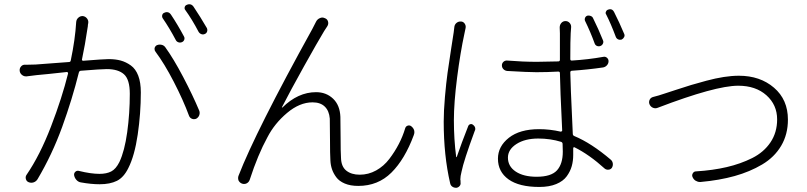

<svg xmlns="http://www.w3.org/2000/svg" viewBox="-20 -849 3791 902"><path d="M952.1 -716.8Q954.1 -711.9 954.1 -707Q954.1 -704.1 953.1 -701.2Q950.2 -692.4 942.4 -689.5Q934.6 -685.5 926.3 -688.5Q918 -691.4 913.1 -699.2Q881.8 -758.8 850.6 -801.8Q845.7 -807.6 847.7 -815.4Q849.6 -823.2 857.4 -826.2Q863.3 -829.1 869.1 -829.1Q880.9 -829.1 888.7 -818.4Q920.9 -770.5 952.1 -716.8ZM843.8 -678.7Q848.6 -670.9 845.7 -662.6Q842.8 -654.3 834.5 -650.9Q826.2 -647.5 817.9 -650.4Q809.6 -653.3 805.7 -661.1Q776.4 -716.8 744.1 -763.7Q740.2 -770.5 742.2 -778.3Q744.1 -786.1 752 -789.1Q757.8 -792 763.7 -792Q775.4 -792 783.2 -780.3Q814.5 -733.4 843.8 -678.7ZM337.9 -745.1Q338.9 -757.8 347.7 -765.6Q356.4 -773.4 366.2 -773.4Q368.2 -773.4 370.1 -773.4Q381.8 -771.5 389.2 -761.7Q396.5 -752 394.5 -740.2Q392.6 -732.4 392.6 -725.6Q378.9 -633.8 365.2 -570.3Q364.3 -567.4 366.2 -565.4Q368.2 -563.5 370.1 -563.5Q468.8 -571.3 490.2 -571.3Q522.5 -571.3 547.4 -564.5Q572.3 -557.6 594.7 -541.5Q617.2 -525.4 629.4 -493.7Q641.6 -461.9 641.6 -415Q641.6 -316.4 627 -216.8Q612.3 -117.2 583 -59.6Q561.5 -15.6 529.3 0.5Q497.1 16.6 448.2 16.6Q408.2 16.6 359.4 7.8Q347.7 5.9 338.9 -3.9Q330.1 -13.7 328.1 -26.4Q327.1 -36.1 334.5 -42.5Q341.8 -48.8 351.6 -45.9Q407.2 -32.2 447.3 -32.2Q480.5 -32.2 502.4 -43.5Q524.4 -54.7 541 -87.9Q565.4 -139.6 577.6 -228Q589.8 -316.4 589.8 -408.2Q589.8 -475.6 562.5 -500Q535.2 -524.4 481.4 -524.4Q456.1 -524.4 359.4 -516.6Q352.5 -515.6 350.6 -508.8Q319.3 -382.8 272 -252.4Q224.6 -122.1 156.2 -6.8Q149.4 3.9 137.7 7.8Q126 11.7 114.3 6.8Q104.5 2.9 101.6 -7.8Q98.6 -18.6 104.5 -27.3Q168 -120.1 219.7 -254.9Q271.5 -389.6 299.8 -503.9Q299.8 -506.8 298.3 -508.8Q296.9 -510.7 293.9 -510.7Q259.8 -506.8 208.5 -501.5Q157.2 -496.1 152.3 -496.1Q133.8 -494.1 104.5 -490.2Q92.8 -489.3 83 -497.1Q72.3 -505.9 72.3 -519.5Q72.3 -529.3 79.1 -537.1Q86.9 -545.9 98.6 -544.9Q102.5 -544.9 107.4 -544.9Q126 -544.9 147.5 -545.9Q163.1 -546.9 303.7 -557.6Q311.5 -557.6 312.5 -565.4Q333 -663.1 337.9 -745.1ZM710.9 -605.5Q706.1 -611.3 706.1 -618.2Q706.1 -620.1 706.1 -622.1Q708 -631.8 716.8 -636.7Q723.6 -639.6 731.4 -639.6Q734.4 -639.6 738.3 -638.7Q749 -636.7 755.9 -627.9Q794.9 -574.2 840.3 -487.8Q885.7 -401.4 916 -329.1Q918 -324.2 918 -318.4Q918 -313.5 916 -307.6Q912.1 -296.9 901.4 -291Q896.5 -289.1 890.6 -289.1Q886.7 -289.1 881.8 -291Q872.1 -294.9 868.2 -304.7Q840.8 -378.9 796.4 -464.8Q752 -550.8 710.9 -605.5Z M1464.8 -747.1Q1470.7 -758.8 1482.4 -763.7Q1488.3 -766.6 1494.1 -766.6Q1500 -766.6 1505.9 -763.7Q1517.6 -759.8 1521 -748Q1524.4 -736.3 1517.6 -725.6Q1509.8 -714.8 1502.9 -703.1Q1472.7 -653.3 1408.2 -537.6Q1343.8 -421.9 1304.7 -345.7Q1303.7 -344.7 1304.7 -344.2Q1305.7 -343.8 1306.6 -343.8Q1379.9 -416 1464.8 -416Q1512.7 -416 1544.9 -385.3Q1577.1 -354.5 1579.1 -299.8Q1580.1 -271.5 1580.1 -203.6Q1580.1 -135.7 1582 -107.4Q1583 -66.4 1606.9 -47.4Q1630.9 -28.3 1669.9 -28.3Q1710.9 -28.3 1747.1 -48.3Q1783.2 -68.4 1809.1 -102.5Q1835 -136.7 1853.5 -172.4Q1872.1 -208 1883.8 -247.1Q1886.7 -255.9 1895.5 -258.8Q1904.3 -261.7 1912.1 -255.9Q1926.8 -244.1 1926.8 -228.5Q1926.8 -221.7 1923.8 -213.9Q1881.8 -100.6 1818.8 -38.1Q1755.9 24.4 1663.1 24.4Q1626 24.4 1599.6 13.2Q1573.2 2 1559.6 -16.6Q1545.9 -35.2 1539.6 -54.2Q1533.2 -73.2 1532.2 -94.7Q1530.3 -125 1530.3 -192.9Q1530.3 -260.7 1529.3 -292Q1526.4 -328.1 1505.9 -348.1Q1485.4 -368.2 1448.2 -368.2Q1387.7 -368.2 1328.6 -318.4Q1269.5 -268.6 1236.3 -204.1Q1191.4 -122.1 1153.3 -4.9Q1149.4 6.8 1139.2 12.2Q1128.9 17.6 1117.2 13.7Q1106.4 9.8 1100.6 -1Q1098.6 -6.8 1098.6 -12.7Q1098.6 -18.6 1100.6 -23.4Q1181.6 -232.4 1447.3 -712.9Q1458 -732.4 1464.8 -747.1Z M2812.5 -660.2Q2816.4 -652.3 2812.5 -644Q2808.6 -635.7 2800.3 -632.8Q2792 -629.9 2784.2 -633.3Q2776.4 -636.7 2773.4 -645.5Q2753.9 -699.2 2728.5 -751Q2725.6 -757.8 2728.5 -765.1Q2731.4 -772.5 2739.3 -775.4Q2747.1 -777.3 2755.4 -773.9Q2763.7 -770.5 2766.6 -762.7Q2791 -713.9 2812.5 -660.2ZM2114.3 -720.7Q2115.2 -733.4 2124.5 -741.2Q2133.8 -749 2146.5 -748Q2157.2 -747.1 2163.6 -737.3Q2169.9 -727.5 2167 -715.8Q2164.1 -703.1 2162.1 -692.4Q2142.6 -602.5 2127.4 -484.4Q2112.3 -366.2 2112.3 -284.2Q2112.3 -195.3 2123 -112.3Q2123 -111.3 2124.5 -110.8Q2126 -110.4 2126 -112.3Q2148.4 -177.7 2179.7 -256.8Q2182.6 -263.7 2189.5 -265.6Q2196.3 -267.6 2202.1 -262.7Q2212.9 -254.9 2212.9 -243.2Q2212.9 -238.3 2210 -233.4Q2158.2 -92.8 2148.4 -43Q2142.6 -20.5 2142.6 -5.9Q2142.6 -2.9 2143.6 0Q2143.6 2.9 2143.6 7.8Q2145.5 17.6 2139.2 24.9Q2132.8 32.2 2124 33.2Q2122.1 33.2 2121.1 33.2Q2112.3 33.2 2105.5 28.3Q2096.7 22.5 2094.7 11.7Q2064.5 -118.2 2064.5 -277.3Q2064.5 -327.1 2070.3 -394Q2076.2 -460.9 2082.5 -506.3Q2088.9 -551.8 2099.1 -617.7Q2109.4 -683.6 2111.3 -696.3Q2113.3 -710 2114.3 -720.7ZM2624 -136.7Q2624 -159.2 2623 -172.9Q2623 -179.7 2616.2 -182.6Q2565.4 -198.2 2508.8 -198.2Q2446.3 -198.2 2406.2 -172.4Q2366.2 -146.5 2366.2 -108.4Q2366.2 -67.4 2402.8 -43Q2439.5 -18.6 2501 -18.6Q2569.3 -18.6 2596.7 -48.8Q2624 -79.1 2624 -136.7ZM2814.5 -582Q2824.2 -584 2831.5 -577.6Q2838.9 -571.3 2838.9 -561.5Q2838.9 -550.8 2831.5 -542.5Q2824.2 -534.2 2813.5 -532.2Q2740.2 -521.5 2666 -516.6Q2659.2 -515.6 2659.2 -508.8Q2659.2 -471.7 2670.9 -220.7Q2670.9 -212.9 2677.7 -210Q2757.8 -176.8 2849.6 -98.6Q2857.4 -91.8 2858.9 -81.1Q2860.4 -70.3 2854.5 -60.5Q2848.6 -52.7 2838.9 -51.8Q2829.1 -50.8 2821.3 -56.6Q2748 -123 2678.7 -157.2Q2676.8 -158.2 2674.8 -156.7Q2672.9 -155.3 2672.9 -152.3Q2672.9 -141.6 2672.9 -121.1Q2672.9 -92.8 2666 -68.4Q2659.2 -43.9 2642.6 -21Q2626 2 2593.3 15.6Q2560.5 29.3 2513.7 29.3Q2418.9 29.3 2369.1 -6.3Q2319.3 -42 2319.3 -103.5Q2319.3 -161.1 2370.6 -201.7Q2421.9 -242.2 2512.7 -242.2Q2563.5 -242.2 2614.3 -230.5Q2616.2 -230.5 2618.7 -231.9Q2621.1 -233.4 2621.1 -236.3Q2611.3 -437.5 2610.4 -505.9Q2610.4 -512.7 2602.5 -512.7Q2550.8 -509.8 2500 -509.8Q2460.9 -509.8 2363.3 -515.6Q2352.5 -516.6 2345.2 -523.9Q2337.9 -531.2 2337.9 -542Q2337.9 -551.8 2345.2 -558.6Q2352.5 -565.4 2363.3 -564.5Q2436.5 -558.6 2502 -558.6Q2538.1 -558.6 2602.5 -560.5Q2610.4 -560.5 2610.4 -568.4V-692.4Q2610.4 -710 2609.4 -719.7Q2609.4 -732.4 2617.2 -741.2Q2625 -750 2636.7 -750Q2648.4 -750 2656.2 -741.2Q2664.1 -732.4 2663.1 -720.7Q2662.1 -706.1 2661.1 -693.4Q2659.2 -662.1 2659.2 -571.3Q2659.2 -564.5 2666 -564.5Q2744.1 -569.3 2814.5 -582ZM2828.1 -780.3Q2825.2 -784.2 2825.2 -788.1Q2825.2 -791 2827.1 -794.9Q2830.1 -801.8 2836.9 -803.7Q2841.8 -805.7 2846.7 -805.7Q2858.4 -805.7 2865.2 -792Q2889.6 -744.1 2912.1 -690.4Q2914.1 -686.5 2914.1 -682.6Q2914.1 -678.7 2912.1 -674.8Q2908.2 -667 2900.4 -663.1Q2896.5 -662.1 2892.6 -662.1Q2888.7 -662.1 2883.8 -664.1Q2876 -668 2873 -675.8Q2849.6 -738.3 2828.1 -780.3Z M3070.3 -342.8Q3058.6 -337.9 3047.4 -342.8Q3036.1 -347.7 3031.2 -359.4Q3029.3 -364.3 3029.3 -369.1Q3029.3 -375 3032.2 -380.9Q3037.1 -390.6 3048.8 -393.6Q3073.2 -399.4 3104.5 -410.2Q3111.3 -412.1 3155.3 -426.8Q3199.2 -441.4 3227.1 -449.7Q3254.9 -458 3298.3 -469.7Q3341.8 -481.4 3379.9 -487.3Q3418 -493.2 3451.2 -493.2Q3550.8 -493.2 3616.2 -437Q3681.6 -380.9 3681.6 -287.1Q3681.6 -217.8 3649.9 -164.1Q3618.2 -110.4 3560.5 -76.2Q3502.9 -42 3431.2 -22Q3359.4 -2 3271.5 5.9Q3269.5 5.9 3267.6 5.9Q3257.8 5.9 3248 0Q3238.3 -5.9 3233.4 -17.6Q3229.5 -26.4 3234.9 -35.2Q3240.2 -43.9 3250 -43.9Q3329.1 -48.8 3394 -64Q3459 -79.1 3513.7 -106.4Q3568.4 -133.8 3599.6 -180.2Q3630.9 -226.6 3630.9 -288.1Q3630.9 -356.4 3580.6 -401.4Q3530.3 -446.3 3448.2 -446.3Q3340.8 -446.3 3070.3 -342.8Z"/></svg>

Font: Gen Jyuu Gothic P Light
Style: Regular
Weight: 200
Designer: [Source Han Sans]
Ryoko NISHIZUKA  (kana & ideographs); Paul D. Hunt (Latin, Greek & Cyrillic); Wenlong ZHANG  (bopomofo
Version: Version 1.002.20150607